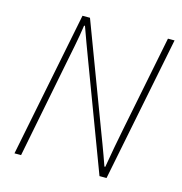

<svg xmlns="http://www.w3.org/2000/svg" viewBox="-100 -751 799 842"><g transform="rotate(15 300.0 -330.0)"><path d="M40 0 172 -660H206L386 -182Q394 -161 402.5 -138.5Q411 -116 419.5 -92.5Q428 -69 436 -46H440Q448 -94 456.5 -139.5Q465 -185 474 -230L560 -660H590L458 0H426L244 -484Q232 -516 219 -551Q206 -586 194 -620H190Q183 -572 174 -526.5Q165 -481 156 -436L70 0Z"/></g></svg>

Font: Source Sans 3
Style: Italic
Weight: 200
Italic angle: -11°
Designer: Paul D. Hunt
Foundry: Adobe
Version: Version 3.046;hotconv 1.0.118;makeotfexe 2.5.65603